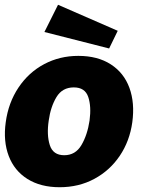

<svg xmlns="http://www.w3.org/2000/svg" viewBox="-20 -774 608 804"><path d="M4 -262Q15 -344 57.5 -407.5Q100 -471 165 -505.5Q230 -540 308 -540Q389 -540 444 -504.5Q499 -469 522 -406Q545 -343 534 -262Q523 -183 481.5 -121.5Q440 -60 375 -25Q310 10 230 10Q150 10 95 -24.5Q40 -59 16.5 -121Q-7 -183 4 -262ZM355 -269Q363 -328 349.5 -368Q336 -408 289 -408Q241 -408 216.5 -367.5Q192 -327 184 -269Q175 -209 188.5 -166.5Q202 -124 249 -124Q296 -124 321 -166.5Q346 -209 355 -269ZM473 -645 437 -571 166 -640 223 -754Z"/></svg>

Font: Morrison ExtraBold
Style: Regular
Weight: 800
Designer: Pablo Impallari, Rodrigo Fuenzalida (Modified by Dan O. Williams)
Version: Version 0.03;June 6, 2019;FontCreator 11.5.0.2425 64-bit; tt